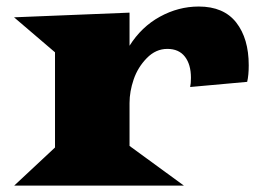

<svg xmlns="http://www.w3.org/2000/svg" viewBox="-20 -580 801 600"><path d="M24.4 0 151.9 -119.1V-416.5L23.9 -525.9L384.8 -540.5V-437Q421.9 -496.1 479.7 -527.8Q537.6 -559.6 601.1 -559.6Q679.2 -559.6 718.3 -509.5Q757.3 -459.5 757.3 -376Q757.3 -344.7 752.4 -324.2L574.2 -308.1Q576.7 -318.4 576.7 -336.9Q576.7 -378.4 557.9 -402.8Q539.1 -427.2 502.9 -427.2Q466.8 -427.2 438.7 -398.4Q410.6 -369.6 397.7 -331.8Q384.8 -293.9 384.8 -258.3V-124L554.7 0Z"/></svg>

Font: Goblin
Style: Regular
Weight: 400
Designer: Riccardo De Franceschi
Foundry: Sorkin Type Co.
Version: Version 1.001